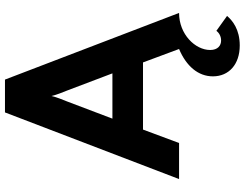

<svg xmlns="http://www.w3.org/2000/svg" viewBox="-126 -614 984 772"><g transform="rotate(-90 366.0 -228.0)"><path d="M569 244C634 244 669 215 688 193L628 150C620 161 606 169 589 169C569 169 551 156 551 125C551 65 614 0 700 0L432 -700H300L32 0H177L231 -145H501L555 0C486 29 445 77 445 136C445 201 494 244 569 244ZM275 -268 344 -450C351 -468 361 -491 366 -513C371 -491 381 -468 388 -450L457 -268Z"/></g></svg>

Font: Overpass ExtraBold
Style: Regular
Weight: 800
Designer: Delve Withrington, Thomas Jockin
Foundry: Delve Fonts
Version: Version 3.000;DELV;Overpass